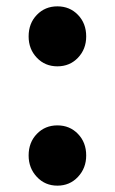

<svg xmlns="http://www.w3.org/2000/svg" viewBox="-20 -577 365 611"><path d="M162.6 -365.9Q123.4 -365.9 97.3 -393.2Q71.1 -420.6 71.1 -461.1Q71.1 -502.6 97.3 -529.7Q123.4 -556.8 162.6 -556.8Q202 -556.8 228.1 -529.7Q254.3 -502.6 254.3 -461.1Q254.3 -420.6 228.1 -393.2Q202 -365.9 162.6 -365.9ZM162.6 13.8Q123.4 13.8 97.3 -14.1Q71.1 -42 71.1 -82.3Q71.1 -123.8 97.3 -150.9Q123.4 -178 162.6 -178Q202 -178 228.1 -150.9Q254.3 -123.8 254.3 -82.3Q254.3 -42 228.1 -14.1Q202 13.8 162.6 13.8Z"/></svg>

Font: Shanggu Sans SC VF
Style: Regular
Weight: 250
Designer: GuiWonder
Version: Version 1.021